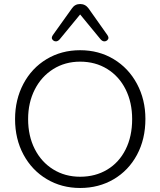

<svg xmlns="http://www.w3.org/2000/svg" viewBox="-20 -928 799 956"><path d="M55 -335Q55 -432 96.5 -510.5Q138 -589 212 -633.5Q286 -678 379 -678Q472 -678 546 -633.5Q620 -589 662 -510.5Q704 -432 704 -336Q704 -235 662 -157Q620 -79 546 -35.5Q472 8 379 8Q287 8 213 -36Q139 -80 97 -158Q55 -236 55 -335ZM638 -335Q638 -418 605.5 -483Q573 -548 514 -584.5Q455 -621 379 -621Q304 -621 245 -584Q186 -547 153 -482Q120 -417 120 -335Q120 -251 153 -186Q186 -121 245 -84.5Q304 -48 379 -48Q455 -48 514 -83.5Q573 -119 605.5 -184Q638 -249 638 -335ZM258 -722Q250 -722 244 -727.5Q238 -733 238 -740Q238 -745 243 -753L338 -886Q353 -908 379 -908Q405 -908 421 -886L515 -753Q520 -745 520 -740Q520 -733 514 -727.5Q508 -722 500 -722Q490 -722 481 -732L379 -856L277 -732Q268 -722 258 -722Z"/></svg>

Font: SN Pro Light
Style: Regular
Weight: 300
Designer: Tobias Whetton
Foundry: Supernotes
Version: Version 1.002